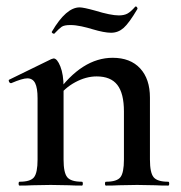

<svg xmlns="http://www.w3.org/2000/svg" viewBox="-20 -578 563 598"><path d="M310 -12Q344 -12 355 -26Q366 -40 366 -81V-231Q366 -287 345.5 -313.5Q325 -340 281 -340Q248 -340 214.5 -322Q181 -304 160 -274L155 -286Q235 -398 331 -398Q386 -398 416.5 -365Q447 -332 447 -274V-81Q447 -40 458.5 -26Q470 -12 504 -12Q507 -12 507 -6Q507 0 504 0Q479 0 464 -1L407 -2L350 -1Q335 0 310 0Q307 0 307 -6Q307 -12 310 -12ZM41 -12Q75 -12 86 -26Q97 -40 97 -81V-272Q97 -304 89.5 -319Q82 -334 65 -334Q50 -334 15 -319H14Q10 -319 8 -324Q6 -329 9 -330L140 -394Q146 -396 147 -396Q158 -396 168 -371Q178 -346 178 -306V-81Q178 -40 189.5 -26Q201 -12 235 -12Q238 -12 238 -6Q238 0 235 0Q210 0 195 -1L138 -2L80 -1Q66 0 41 0Q38 0 38 -6Q38 -12 41 -12ZM401 -557 403 -558Q405 -558 407 -555Q409 -552 408 -550Q382 -506 365 -491Q348 -476 326 -476Q305 -476 268 -487Q252 -492 233.5 -496Q215 -500 199 -500Q180 -500 172 -494.5Q164 -489 149 -473H148Q145 -473 142.5 -475.5Q140 -478 142 -480Q186 -555 228 -555Q240 -555 276 -545Q325 -530 350 -530Q367 -530 377.5 -536Q388 -542 401 -557Z"/></svg>

Font: Cormorant Garamond SemiBold
Style: Regular
Weight: 600
Designer: Christian Thalmann (Catharsis Fonts)
Foundry: Catharsis Fonts
Version: Version 4.000